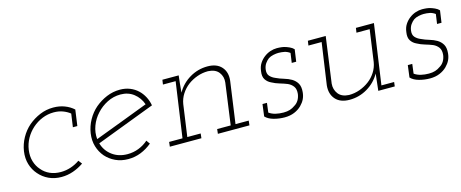

<svg xmlns="http://www.w3.org/2000/svg" viewBox="-32 -728 2594 1081"><g transform="rotate(-15 1265.0 -187.5)"><path d="M360 -36 344 -57Q320 -40 291.5 -30.5Q263 -21 233 -21Q198 -21 170 -33.5Q142 -46 123 -69Q103 -91 94 -121.5Q85 -152 90 -188Q95 -223 112 -253.5Q129 -284 155 -307Q181 -330 213 -343Q245 -356 280 -356Q308 -356 331.5 -347.5Q355 -339 374 -324L363 -247H389L402 -340Q380 -360 350 -371.5Q320 -383 284 -383Q243 -383 206 -367.5Q169 -352 138 -326Q108 -300 88 -264Q68 -228 62 -188Q56 -147 66.5 -112Q77 -77 100 -51Q123 -24 156 -8.5Q189 7 230 7Q265 7 298 -4.5Q331 -16 360 -36Z M669 -356Q714 -356 746 -331Q778 -306 792 -266Q713 -236 635.5 -206.5Q558 -177 478 -147Q474 -186 488 -223.5Q502 -261 529 -290Q555 -319 591.5 -337.5Q628 -356 669 -356ZM825 -251Q820 -279 807.5 -302.5Q795 -326 777 -343Q757 -362 730.5 -372.5Q704 -383 673 -383Q632 -383 595 -367.5Q558 -352 527 -326Q497 -300 477 -264Q457 -228 451 -188Q445 -147 455.5 -112Q466 -77 489 -50Q512 -24 545 -8.5Q578 7 619 7Q658 7 693 -7Q728 -21 758 -46Q754 -51 750.5 -56Q747 -61 743 -67Q718 -45 687 -33Q656 -21 622 -21Q570 -21 533 -48.5Q496 -76 483 -121Q569 -154 654 -186Q739 -218 825 -251Z M1145 -27 1142 0H1326L1329 -27H1252L1286 -270Q1292 -320 1264.5 -351Q1237 -382 1183 -382Q1127 -382 1079 -353.5Q1031 -325 1004 -277Q1006 -293 1006.5 -304.5Q1007 -316 1009 -331L1014 -375H919L915 -348H989L943 -27H865L862 0H1046L1049 -27H971L997 -212Q1002 -243 1019 -269.5Q1036 -296 1061 -315Q1085 -333 1115.5 -344Q1146 -355 1179 -355Q1222 -353 1241.5 -327.5Q1261 -302 1257 -268L1224 -27Z M1419 -27Q1436 -9 1467 -0.5Q1498 8 1530 8Q1562 8 1587 -2.5Q1612 -13 1629 -30Q1645 -46 1653.5 -63.5Q1662 -81 1664 -103Q1667 -135 1656 -154Q1645 -173 1625 -185Q1606 -196 1582 -203Q1558 -210 1537 -220Q1517 -228 1504.5 -242Q1492 -256 1496 -282Q1499 -301 1508.5 -314.5Q1518 -328 1530 -337Q1542 -345 1559 -348.5Q1576 -352 1588 -352Q1607 -352 1623.5 -348.5Q1640 -345 1655 -334L1647 -278H1673L1683 -348Q1674 -358 1658.5 -365Q1643 -372 1628 -376Q1613 -379 1601 -379.5Q1589 -380 1587 -380Q1568 -380 1548.5 -373.5Q1529 -367 1512 -354Q1495 -341 1483 -322.5Q1471 -304 1468 -278Q1463 -247 1475 -229Q1487 -211 1507 -202Q1527 -191 1551 -184Q1575 -177 1595 -169Q1615 -160 1626.5 -144Q1638 -128 1635 -100Q1632 -80 1623 -65Q1614 -50 1599 -41Q1584 -30 1568 -25Q1552 -20 1531 -20Q1507 -20 1485.5 -25Q1464 -30 1447 -42L1454 -97H1428Z M2077 0H2173L2176 -25H2102L2152 -375H2047L2043 -348H2120L2094 -163Q2089 -132 2072 -105.5Q2055 -79 2031 -61Q2006 -42 1975.5 -31Q1945 -20 1912 -20Q1870 -22 1850.5 -47.5Q1831 -73 1834 -107L1871 -375H1767L1763 -348H1840L1805 -105Q1800 -55 1827.5 -24Q1855 7 1909 7Q1965 7 2013 -21.5Q2061 -50 2088 -98L2083 -53Z M2266 -27Q2283 -9 2314 -0.5Q2345 8 2377 8Q2409 8 2434 -2.5Q2459 -13 2476 -30Q2492 -46 2500.5 -63.5Q2509 -81 2511 -103Q2514 -135 2503 -154Q2492 -173 2472 -185Q2453 -196 2429 -203Q2405 -210 2384 -220Q2364 -228 2351.5 -242Q2339 -256 2343 -282Q2346 -301 2355.5 -314.5Q2365 -328 2377 -337Q2389 -345 2406 -348.5Q2423 -352 2435 -352Q2454 -352 2470.5 -348.5Q2487 -345 2502 -334L2494 -278H2520L2530 -348Q2521 -358 2505.5 -365Q2490 -372 2475 -376Q2460 -379 2448 -379.5Q2436 -380 2434 -380Q2415 -380 2395.5 -373.5Q2376 -367 2359 -354Q2342 -341 2330 -322.5Q2318 -304 2315 -278Q2310 -247 2322 -229Q2334 -211 2354 -202Q2374 -191 2398 -184Q2422 -177 2442 -169Q2462 -160 2473.5 -144Q2485 -128 2482 -100Q2479 -80 2470 -65Q2461 -50 2446 -41Q2431 -30 2415 -25Q2399 -20 2378 -20Q2354 -20 2332.5 -25Q2311 -30 2294 -42L2301 -97H2275Z"/></g></svg>

Font: Josefin Slab Thin Light
Style: Italic
Weight: 300
Italic angle: -12°
Version: Version 2.000